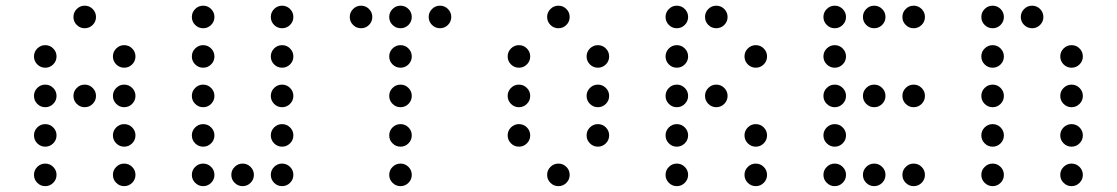

<svg xmlns="http://www.w3.org/2000/svg" viewBox="-20 -674 3868 665"><path d="M312.5 -615.2Q312.5 -599.1 301 -587.6Q289.6 -576.2 273.4 -576.2Q257.3 -576.2 245.8 -587.6Q234.4 -599.1 234.4 -615.2Q234.4 -631.3 245.8 -642.8Q257.3 -654.3 273.4 -654.3Q289.6 -654.3 301 -642.8Q312.5 -631.3 312.5 -615.2ZM175.8 -478.5Q175.8 -462.4 164.3 -450.9Q152.8 -439.5 136.7 -439.5Q120.6 -439.5 109.1 -450.9Q97.7 -462.4 97.7 -478.5Q97.7 -494.6 109.1 -506.1Q120.6 -517.6 136.7 -517.6Q152.8 -517.6 164.3 -506.1Q175.8 -494.6 175.8 -478.5ZM449.2 -478.5Q449.2 -462.4 437.7 -450.9Q426.3 -439.5 410.2 -439.5Q394 -439.5 382.6 -450.9Q371.1 -462.4 371.1 -478.5Q371.1 -494.6 382.6 -506.1Q394 -517.6 410.2 -517.6Q426.3 -517.6 437.7 -506.1Q449.2 -494.6 449.2 -478.5ZM175.8 -341.8Q175.8 -325.7 164.3 -314.2Q152.8 -302.7 136.7 -302.7Q120.6 -302.7 109.1 -314.2Q97.7 -325.7 97.7 -341.8Q97.7 -357.9 109.1 -369.4Q120.6 -380.9 136.7 -380.9Q152.8 -380.9 164.3 -369.4Q175.8 -357.9 175.8 -341.8ZM312.5 -341.8Q312.5 -325.7 301 -314.2Q289.6 -302.7 273.4 -302.7Q257.3 -302.7 245.8 -314.2Q234.4 -325.7 234.4 -341.8Q234.4 -357.9 245.8 -369.4Q257.3 -380.9 273.4 -380.9Q289.6 -380.9 301 -369.4Q312.5 -357.9 312.5 -341.8ZM449.2 -341.8Q449.2 -325.7 437.7 -314.2Q426.3 -302.7 410.2 -302.7Q394 -302.7 382.6 -314.2Q371.1 -325.7 371.1 -341.8Q371.1 -357.9 382.6 -369.4Q394 -380.9 410.2 -380.9Q426.3 -380.9 437.7 -369.4Q449.2 -357.9 449.2 -341.8ZM175.8 -205.1Q175.8 -189 164.3 -177.5Q152.8 -166 136.7 -166Q120.6 -166 109.1 -177.5Q97.7 -189 97.7 -205.1Q97.7 -221.2 109.1 -232.7Q120.6 -244.1 136.7 -244.1Q152.8 -244.1 164.3 -232.7Q175.8 -221.2 175.8 -205.1ZM449.2 -205.1Q449.2 -189 437.7 -177.5Q426.3 -166 410.2 -166Q394 -166 382.6 -177.5Q371.1 -189 371.1 -205.1Q371.1 -221.2 382.6 -232.7Q394 -244.1 410.2 -244.1Q426.3 -244.1 437.7 -232.7Q449.2 -221.2 449.2 -205.1ZM175.8 -68.4Q175.8 -52.2 164.3 -40.8Q152.8 -29.3 136.7 -29.3Q120.6 -29.3 109.1 -40.8Q97.7 -52.2 97.7 -68.4Q97.7 -84.5 109.1 -95.9Q120.6 -107.4 136.7 -107.4Q152.8 -107.4 164.3 -95.9Q175.8 -84.5 175.8 -68.4ZM449.2 -68.4Q449.2 -52.2 437.7 -40.8Q426.3 -29.3 410.2 -29.3Q394 -29.3 382.6 -40.8Q371.1 -52.2 371.1 -68.4Q371.1 -84.5 382.6 -95.9Q394 -107.4 410.2 -107.4Q426.3 -107.4 437.7 -95.9Q449.2 -84.5 449.2 -68.4Z M722.7 -615.2Q722.7 -599.1 711.2 -587.6Q699.7 -576.2 683.6 -576.2Q667.5 -576.2 656 -587.6Q644.5 -599.1 644.5 -615.2Q644.5 -631.3 656 -642.8Q667.5 -654.3 683.6 -654.3Q699.7 -654.3 711.2 -642.8Q722.7 -631.3 722.7 -615.2ZM996.1 -615.2Q996.1 -599.1 984.6 -587.6Q973.1 -576.2 957 -576.2Q940.9 -576.2 929.4 -587.6Q918 -599.1 918 -615.2Q918 -631.3 929.4 -642.8Q940.9 -654.3 957 -654.3Q973.1 -654.3 984.6 -642.8Q996.1 -631.3 996.1 -615.2ZM722.7 -478.5Q722.7 -462.4 711.2 -450.9Q699.7 -439.5 683.6 -439.5Q667.5 -439.5 656 -450.9Q644.5 -462.4 644.5 -478.5Q644.5 -494.6 656 -506.1Q667.5 -517.6 683.6 -517.6Q699.7 -517.6 711.2 -506.1Q722.7 -494.6 722.7 -478.5ZM996.1 -478.5Q996.1 -462.4 984.6 -450.9Q973.1 -439.5 957 -439.5Q940.9 -439.5 929.4 -450.9Q918 -462.4 918 -478.5Q918 -494.6 929.4 -506.1Q940.9 -517.6 957 -517.6Q973.1 -517.6 984.6 -506.1Q996.1 -494.6 996.1 -478.5ZM722.7 -341.8Q722.7 -325.7 711.2 -314.2Q699.7 -302.7 683.6 -302.7Q667.5 -302.7 656 -314.2Q644.5 -325.7 644.5 -341.8Q644.5 -357.9 656 -369.4Q667.5 -380.9 683.6 -380.9Q699.7 -380.9 711.2 -369.4Q722.7 -357.9 722.7 -341.8ZM996.1 -341.8Q996.1 -325.7 984.6 -314.2Q973.1 -302.7 957 -302.7Q940.9 -302.7 929.4 -314.2Q918 -325.7 918 -341.8Q918 -357.9 929.4 -369.4Q940.9 -380.9 957 -380.9Q973.1 -380.9 984.6 -369.4Q996.1 -357.9 996.1 -341.8ZM722.7 -205.1Q722.7 -189 711.2 -177.5Q699.7 -166 683.6 -166Q667.5 -166 656 -177.5Q644.5 -189 644.5 -205.1Q644.5 -221.2 656 -232.7Q667.5 -244.1 683.6 -244.1Q699.7 -244.1 711.2 -232.7Q722.7 -221.2 722.7 -205.1ZM996.1 -205.1Q996.1 -189 984.6 -177.5Q973.1 -166 957 -166Q940.9 -166 929.4 -177.5Q918 -189 918 -205.1Q918 -221.2 929.4 -232.7Q940.9 -244.1 957 -244.1Q973.1 -244.1 984.6 -232.7Q996.1 -221.2 996.1 -205.1ZM722.7 -68.4Q722.7 -52.2 711.2 -40.8Q699.7 -29.3 683.6 -29.3Q667.5 -29.3 656 -40.8Q644.5 -52.2 644.5 -68.4Q644.5 -84.5 656 -95.9Q667.5 -107.4 683.6 -107.4Q699.7 -107.4 711.2 -95.9Q722.7 -84.5 722.7 -68.4ZM859.4 -68.4Q859.4 -52.2 847.9 -40.8Q836.4 -29.3 820.3 -29.3Q804.2 -29.3 792.7 -40.8Q781.2 -52.2 781.2 -68.4Q781.2 -84.5 792.7 -95.9Q804.2 -107.4 820.3 -107.4Q836.4 -107.4 847.9 -95.9Q859.4 -84.5 859.4 -68.4ZM996.1 -68.4Q996.1 -52.2 984.6 -40.8Q973.1 -29.3 957 -29.3Q940.9 -29.3 929.4 -40.8Q918 -52.2 918 -68.4Q918 -84.5 929.4 -95.9Q940.9 -107.4 957 -107.4Q973.1 -107.4 984.6 -95.9Q996.1 -84.5 996.1 -68.4Z M1269.5 -615.2Q1269.5 -599.1 1258.1 -587.6Q1246.6 -576.2 1230.5 -576.2Q1214.4 -576.2 1202.9 -587.6Q1191.4 -599.1 1191.4 -615.2Q1191.4 -631.3 1202.9 -642.8Q1214.4 -654.3 1230.5 -654.3Q1246.6 -654.3 1258.1 -642.8Q1269.5 -631.3 1269.5 -615.2ZM1406.2 -615.2Q1406.2 -599.1 1394.8 -587.6Q1383.3 -576.2 1367.2 -576.2Q1351.1 -576.2 1339.6 -587.6Q1328.1 -599.1 1328.1 -615.2Q1328.1 -631.3 1339.6 -642.8Q1351.1 -654.3 1367.2 -654.3Q1383.3 -654.3 1394.8 -642.8Q1406.2 -631.3 1406.2 -615.2ZM1543 -615.2Q1543 -599.1 1531.5 -587.6Q1520 -576.2 1503.9 -576.2Q1487.8 -576.2 1476.3 -587.6Q1464.8 -599.1 1464.8 -615.2Q1464.8 -631.3 1476.3 -642.8Q1487.8 -654.3 1503.9 -654.3Q1520 -654.3 1531.5 -642.8Q1543 -631.3 1543 -615.2ZM1406.2 -478.5Q1406.2 -462.4 1394.8 -450.9Q1383.3 -439.5 1367.2 -439.5Q1351.1 -439.5 1339.6 -450.9Q1328.1 -462.4 1328.1 -478.5Q1328.1 -494.6 1339.6 -506.1Q1351.1 -517.6 1367.2 -517.6Q1383.3 -517.6 1394.8 -506.1Q1406.2 -494.6 1406.2 -478.5ZM1406.2 -341.8Q1406.2 -325.7 1394.8 -314.2Q1383.3 -302.7 1367.2 -302.7Q1351.1 -302.7 1339.6 -314.2Q1328.1 -325.7 1328.1 -341.8Q1328.1 -357.9 1339.6 -369.4Q1351.1 -380.9 1367.2 -380.9Q1383.3 -380.9 1394.8 -369.4Q1406.2 -357.9 1406.2 -341.8ZM1406.2 -205.1Q1406.2 -189 1394.8 -177.5Q1383.3 -166 1367.2 -166Q1351.1 -166 1339.6 -177.5Q1328.1 -189 1328.1 -205.1Q1328.1 -221.2 1339.6 -232.7Q1351.1 -244.1 1367.2 -244.1Q1383.3 -244.1 1394.8 -232.7Q1406.2 -221.2 1406.2 -205.1ZM1406.2 -68.4Q1406.2 -52.2 1394.8 -40.8Q1383.3 -29.3 1367.2 -29.3Q1351.1 -29.3 1339.6 -40.8Q1328.1 -52.2 1328.1 -68.4Q1328.1 -84.5 1339.6 -95.9Q1351.1 -107.4 1367.2 -107.4Q1383.3 -107.4 1394.8 -95.9Q1406.2 -84.5 1406.2 -68.4Z M1953.1 -615.2Q1953.1 -599.1 1941.7 -587.6Q1930.2 -576.2 1914.1 -576.2Q1897.9 -576.2 1886.5 -587.6Q1875 -599.1 1875 -615.2Q1875 -631.3 1886.5 -642.8Q1897.9 -654.3 1914.1 -654.3Q1930.2 -654.3 1941.7 -642.8Q1953.1 -631.3 1953.1 -615.2ZM1816.4 -478.5Q1816.4 -462.4 1804.9 -450.9Q1793.5 -439.5 1777.3 -439.5Q1761.2 -439.5 1749.8 -450.9Q1738.3 -462.4 1738.3 -478.5Q1738.3 -494.6 1749.8 -506.1Q1761.2 -517.6 1777.3 -517.6Q1793.5 -517.6 1804.9 -506.1Q1816.4 -494.6 1816.4 -478.5ZM2089.8 -478.5Q2089.8 -462.4 2078.4 -450.9Q2066.9 -439.5 2050.8 -439.5Q2034.7 -439.5 2023.2 -450.9Q2011.7 -462.4 2011.7 -478.5Q2011.7 -494.6 2023.2 -506.1Q2034.7 -517.6 2050.8 -517.6Q2066.9 -517.6 2078.4 -506.1Q2089.8 -494.6 2089.8 -478.5ZM1816.4 -341.8Q1816.4 -325.7 1804.9 -314.2Q1793.5 -302.7 1777.3 -302.7Q1761.2 -302.7 1749.8 -314.2Q1738.3 -325.7 1738.3 -341.8Q1738.3 -357.9 1749.8 -369.4Q1761.2 -380.9 1777.3 -380.9Q1793.5 -380.9 1804.9 -369.4Q1816.4 -357.9 1816.4 -341.8ZM2089.8 -341.8Q2089.8 -325.7 2078.4 -314.2Q2066.9 -302.7 2050.8 -302.7Q2034.7 -302.7 2023.2 -314.2Q2011.7 -325.7 2011.7 -341.8Q2011.7 -357.9 2023.2 -369.4Q2034.7 -380.9 2050.8 -380.9Q2066.9 -380.9 2078.4 -369.4Q2089.8 -357.9 2089.8 -341.8ZM1816.4 -205.1Q1816.4 -189 1804.9 -177.5Q1793.5 -166 1777.3 -166Q1761.2 -166 1749.8 -177.5Q1738.3 -189 1738.3 -205.1Q1738.3 -221.2 1749.8 -232.7Q1761.2 -244.1 1777.3 -244.1Q1793.5 -244.1 1804.9 -232.7Q1816.4 -221.2 1816.4 -205.1ZM2089.8 -205.1Q2089.8 -189 2078.4 -177.5Q2066.9 -166 2050.8 -166Q2034.7 -166 2023.2 -177.5Q2011.7 -189 2011.7 -205.1Q2011.7 -221.2 2023.2 -232.7Q2034.7 -244.1 2050.8 -244.1Q2066.9 -244.1 2078.4 -232.7Q2089.8 -221.2 2089.8 -205.1ZM1953.1 -68.4Q1953.1 -52.2 1941.7 -40.8Q1930.2 -29.3 1914.1 -29.3Q1897.9 -29.3 1886.5 -40.8Q1875 -52.2 1875 -68.4Q1875 -84.5 1886.5 -95.9Q1897.9 -107.4 1914.1 -107.4Q1930.2 -107.4 1941.7 -95.9Q1953.1 -84.5 1953.1 -68.4Z M2363.3 -615.2Q2363.3 -599.1 2351.8 -587.6Q2340.3 -576.2 2324.2 -576.2Q2308.1 -576.2 2296.6 -587.6Q2285.2 -599.1 2285.2 -615.2Q2285.2 -631.3 2296.6 -642.8Q2308.1 -654.3 2324.2 -654.3Q2340.3 -654.3 2351.8 -642.8Q2363.3 -631.3 2363.3 -615.2ZM2500 -615.2Q2500 -599.1 2488.5 -587.6Q2477.1 -576.2 2460.9 -576.2Q2444.8 -576.2 2433.3 -587.6Q2421.9 -599.1 2421.9 -615.2Q2421.9 -631.3 2433.3 -642.8Q2444.8 -654.3 2460.9 -654.3Q2477.1 -654.3 2488.5 -642.8Q2500 -631.3 2500 -615.2ZM2363.3 -478.5Q2363.3 -462.4 2351.8 -450.9Q2340.3 -439.5 2324.2 -439.5Q2308.1 -439.5 2296.6 -450.9Q2285.2 -462.4 2285.2 -478.5Q2285.2 -494.6 2296.6 -506.1Q2308.1 -517.6 2324.2 -517.6Q2340.3 -517.6 2351.8 -506.1Q2363.3 -494.6 2363.3 -478.5ZM2636.7 -478.5Q2636.7 -462.4 2625.2 -450.9Q2613.8 -439.5 2597.7 -439.5Q2581.5 -439.5 2570.1 -450.9Q2558.6 -462.4 2558.6 -478.5Q2558.6 -494.6 2570.1 -506.1Q2581.5 -517.6 2597.7 -517.6Q2613.8 -517.6 2625.2 -506.1Q2636.7 -494.6 2636.7 -478.5ZM2363.3 -341.8Q2363.3 -325.7 2351.8 -314.2Q2340.3 -302.7 2324.2 -302.7Q2308.1 -302.7 2296.6 -314.2Q2285.2 -325.7 2285.2 -341.8Q2285.2 -357.9 2296.6 -369.4Q2308.1 -380.9 2324.2 -380.9Q2340.3 -380.9 2351.8 -369.4Q2363.3 -357.9 2363.3 -341.8ZM2500 -341.8Q2500 -325.7 2488.5 -314.2Q2477.1 -302.7 2460.9 -302.7Q2444.8 -302.7 2433.3 -314.2Q2421.9 -325.7 2421.9 -341.8Q2421.9 -357.9 2433.3 -369.4Q2444.8 -380.9 2460.9 -380.9Q2477.1 -380.9 2488.5 -369.4Q2500 -357.9 2500 -341.8ZM2363.3 -205.1Q2363.3 -189 2351.8 -177.5Q2340.3 -166 2324.2 -166Q2308.1 -166 2296.6 -177.5Q2285.2 -189 2285.2 -205.1Q2285.2 -221.2 2296.6 -232.7Q2308.1 -244.1 2324.2 -244.1Q2340.3 -244.1 2351.8 -232.7Q2363.3 -221.2 2363.3 -205.1ZM2636.7 -205.1Q2636.7 -189 2625.2 -177.5Q2613.8 -166 2597.7 -166Q2581.5 -166 2570.1 -177.5Q2558.6 -189 2558.6 -205.1Q2558.6 -221.2 2570.1 -232.7Q2581.5 -244.1 2597.7 -244.1Q2613.8 -244.1 2625.2 -232.7Q2636.7 -221.2 2636.7 -205.1ZM2363.3 -68.4Q2363.3 -52.2 2351.8 -40.8Q2340.3 -29.3 2324.2 -29.3Q2308.1 -29.3 2296.6 -40.8Q2285.2 -52.2 2285.2 -68.4Q2285.2 -84.5 2296.6 -95.9Q2308.1 -107.4 2324.2 -107.4Q2340.3 -107.4 2351.8 -95.9Q2363.3 -84.5 2363.3 -68.4ZM2636.7 -68.4Q2636.7 -52.2 2625.2 -40.8Q2613.8 -29.3 2597.7 -29.3Q2581.5 -29.3 2570.1 -40.8Q2558.6 -52.2 2558.6 -68.4Q2558.6 -84.5 2570.1 -95.9Q2581.5 -107.4 2597.7 -107.4Q2613.8 -107.4 2625.2 -95.9Q2636.7 -84.5 2636.7 -68.4Z M2910.2 -615.2Q2910.2 -599.1 2898.7 -587.6Q2887.2 -576.2 2871.1 -576.2Q2855 -576.2 2843.5 -587.6Q2832 -599.1 2832 -615.2Q2832 -631.3 2843.5 -642.8Q2855 -654.3 2871.1 -654.3Q2887.2 -654.3 2898.7 -642.8Q2910.2 -631.3 2910.2 -615.2ZM3046.9 -615.2Q3046.9 -599.1 3035.4 -587.6Q3023.9 -576.2 3007.8 -576.2Q2991.7 -576.2 2980.2 -587.6Q2968.8 -599.1 2968.8 -615.2Q2968.8 -631.3 2980.2 -642.8Q2991.7 -654.3 3007.8 -654.3Q3023.9 -654.3 3035.4 -642.8Q3046.9 -631.3 3046.9 -615.2ZM3183.6 -615.2Q3183.6 -599.1 3172.1 -587.6Q3160.6 -576.2 3144.5 -576.2Q3128.4 -576.2 3116.9 -587.6Q3105.5 -599.1 3105.5 -615.2Q3105.5 -631.3 3116.9 -642.8Q3128.4 -654.3 3144.5 -654.3Q3160.6 -654.3 3172.1 -642.8Q3183.6 -631.3 3183.6 -615.2ZM2910.2 -478.5Q2910.2 -462.4 2898.7 -450.9Q2887.2 -439.5 2871.1 -439.5Q2855 -439.5 2843.5 -450.9Q2832 -462.4 2832 -478.5Q2832 -494.6 2843.5 -506.1Q2855 -517.6 2871.1 -517.6Q2887.2 -517.6 2898.7 -506.1Q2910.2 -494.6 2910.2 -478.5ZM2910.2 -341.8Q2910.2 -325.7 2898.7 -314.2Q2887.2 -302.7 2871.1 -302.7Q2855 -302.7 2843.5 -314.2Q2832 -325.7 2832 -341.8Q2832 -357.9 2843.5 -369.4Q2855 -380.9 2871.1 -380.9Q2887.2 -380.9 2898.7 -369.4Q2910.2 -357.9 2910.2 -341.8ZM3046.9 -341.8Q3046.9 -325.7 3035.4 -314.2Q3023.9 -302.7 3007.8 -302.7Q2991.7 -302.7 2980.2 -314.2Q2968.8 -325.7 2968.8 -341.8Q2968.8 -357.9 2980.2 -369.4Q2991.7 -380.9 3007.8 -380.9Q3023.9 -380.9 3035.4 -369.4Q3046.9 -357.9 3046.9 -341.8ZM3183.6 -341.8Q3183.6 -325.7 3172.1 -314.2Q3160.6 -302.7 3144.5 -302.7Q3128.4 -302.7 3116.9 -314.2Q3105.5 -325.7 3105.5 -341.8Q3105.5 -357.9 3116.9 -369.4Q3128.4 -380.9 3144.5 -380.9Q3160.6 -380.9 3172.1 -369.4Q3183.6 -357.9 3183.6 -341.8ZM2910.2 -205.1Q2910.2 -189 2898.7 -177.5Q2887.2 -166 2871.1 -166Q2855 -166 2843.5 -177.5Q2832 -189 2832 -205.1Q2832 -221.2 2843.5 -232.7Q2855 -244.1 2871.1 -244.1Q2887.2 -244.1 2898.7 -232.7Q2910.2 -221.2 2910.2 -205.1ZM2910.2 -68.4Q2910.2 -52.2 2898.7 -40.8Q2887.2 -29.3 2871.1 -29.3Q2855 -29.3 2843.5 -40.8Q2832 -52.2 2832 -68.4Q2832 -84.5 2843.5 -95.9Q2855 -107.4 2871.1 -107.4Q2887.2 -107.4 2898.7 -95.9Q2910.2 -84.5 2910.2 -68.4ZM3046.9 -68.4Q3046.9 -52.2 3035.4 -40.8Q3023.9 -29.3 3007.8 -29.3Q2991.7 -29.3 2980.2 -40.8Q2968.8 -52.2 2968.8 -68.4Q2968.8 -84.5 2980.2 -95.9Q2991.7 -107.4 3007.8 -107.4Q3023.9 -107.4 3035.4 -95.9Q3046.9 -84.5 3046.9 -68.4ZM3183.6 -68.4Q3183.6 -52.2 3172.1 -40.8Q3160.6 -29.3 3144.5 -29.3Q3128.4 -29.3 3116.9 -40.8Q3105.5 -52.2 3105.5 -68.4Q3105.5 -84.5 3116.9 -95.9Q3128.4 -107.4 3144.5 -107.4Q3160.6 -107.4 3172.1 -95.9Q3183.6 -84.5 3183.6 -68.4Z M3457 -615.2Q3457 -599.1 3445.6 -587.6Q3434.1 -576.2 3418 -576.2Q3401.9 -576.2 3390.4 -587.6Q3378.9 -599.1 3378.9 -615.2Q3378.9 -631.3 3390.4 -642.8Q3401.9 -654.3 3418 -654.3Q3434.1 -654.3 3445.6 -642.8Q3457 -631.3 3457 -615.2ZM3593.8 -615.2Q3593.8 -599.1 3582.3 -587.6Q3570.8 -576.2 3554.7 -576.2Q3538.6 -576.2 3527.1 -587.6Q3515.6 -599.1 3515.6 -615.2Q3515.6 -631.3 3527.1 -642.8Q3538.6 -654.3 3554.7 -654.3Q3570.8 -654.3 3582.3 -642.8Q3593.8 -631.3 3593.8 -615.2ZM3457 -478.5Q3457 -462.4 3445.6 -450.9Q3434.1 -439.5 3418 -439.5Q3401.9 -439.5 3390.4 -450.9Q3378.9 -462.4 3378.9 -478.5Q3378.9 -494.6 3390.4 -506.1Q3401.9 -517.6 3418 -517.6Q3434.1 -517.6 3445.6 -506.1Q3457 -494.6 3457 -478.5ZM3730.5 -478.5Q3730.5 -462.4 3719 -450.9Q3707.5 -439.5 3691.4 -439.5Q3675.3 -439.5 3663.8 -450.9Q3652.3 -462.4 3652.3 -478.5Q3652.3 -494.6 3663.8 -506.1Q3675.3 -517.6 3691.4 -517.6Q3707.5 -517.6 3719 -506.1Q3730.5 -494.6 3730.5 -478.5ZM3457 -341.8Q3457 -325.7 3445.6 -314.2Q3434.1 -302.7 3418 -302.7Q3401.9 -302.7 3390.4 -314.2Q3378.9 -325.7 3378.9 -341.8Q3378.9 -357.9 3390.4 -369.4Q3401.9 -380.9 3418 -380.9Q3434.1 -380.9 3445.6 -369.4Q3457 -357.9 3457 -341.8ZM3730.5 -341.8Q3730.5 -325.7 3719 -314.2Q3707.5 -302.7 3691.4 -302.7Q3675.3 -302.7 3663.8 -314.2Q3652.3 -325.7 3652.3 -341.8Q3652.3 -357.9 3663.8 -369.4Q3675.3 -380.9 3691.4 -380.9Q3707.5 -380.9 3719 -369.4Q3730.5 -357.9 3730.5 -341.8ZM3457 -205.1Q3457 -189 3445.6 -177.5Q3434.1 -166 3418 -166Q3401.9 -166 3390.4 -177.5Q3378.9 -189 3378.9 -205.1Q3378.9 -221.2 3390.4 -232.7Q3401.9 -244.1 3418 -244.1Q3434.1 -244.1 3445.6 -232.7Q3457 -221.2 3457 -205.1ZM3730.5 -205.1Q3730.5 -189 3719 -177.5Q3707.5 -166 3691.4 -166Q3675.3 -166 3663.8 -177.5Q3652.3 -189 3652.3 -205.1Q3652.3 -221.2 3663.8 -232.7Q3675.3 -244.1 3691.4 -244.1Q3707.5 -244.1 3719 -232.7Q3730.5 -221.2 3730.5 -205.1ZM3457 -68.4Q3457 -52.2 3445.6 -40.8Q3434.1 -29.3 3418 -29.3Q3401.9 -29.3 3390.4 -40.8Q3378.9 -52.2 3378.9 -68.4Q3378.9 -84.5 3390.4 -95.9Q3401.9 -107.4 3418 -107.4Q3434.1 -107.4 3445.6 -95.9Q3457 -84.5 3457 -68.4ZM3730.5 -68.4Q3730.5 -52.2 3719 -40.8Q3707.5 -29.3 3691.4 -29.3Q3675.3 -29.3 3663.8 -40.8Q3652.3 -52.2 3652.3 -68.4Q3652.3 -84.5 3663.8 -95.9Q3675.3 -107.4 3691.4 -107.4Q3707.5 -107.4 3719 -95.9Q3730.5 -84.5 3730.5 -68.4Z"/></svg>

Font: DatDot Light
Style: Regular
Weight: 300
Designer: GGBot
Version: 1.00